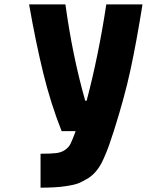

<svg xmlns="http://www.w3.org/2000/svg" viewBox="-20 -687 707 884"><path d="M378.9 -223.3Q433.6 -430.3 469.4 -666.7H636.1Q608.1 -491.5 580.7 -365.2Q553.4 -238.9 503.9 -83.3Q490.2 -40.4 481.1 -15.3Q472 9.8 457.7 42.3Q443.4 74.9 426.1 96.7Q408.9 118.5 388 132.2Q362.6 147.8 343.4 155.9Q324.2 164.1 279.6 170.6Q235 177.1 166.7 177.1V20.8Q214.2 20.8 238.6 17.9Q263 15 279.9 2.9Q296.9 -9.1 304.7 -25.1Q312.5 -41 325.5 -75.5Q327.5 -80.7 328.1 -83.3H263.7Q213.5 -210.3 179.4 -349.6Q145.2 -488.9 113.9 -666.7H281.2Q313.8 -429 372.4 -223.3Z"/></svg>

Font: Monoid
Style: Bold
Weight: 700
Width: 4
Designer: Andreas Larsen (@larsenwork)
Version: Version 0.61